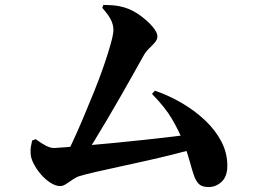

<svg xmlns="http://www.w3.org/2000/svg" viewBox="-20 -759 1040 777"><path d="M232 -104Q249 -132 270.5 -177.5Q292 -223 315 -277.5Q338 -332 360.5 -387.5Q383 -443 400.5 -494Q418 -545 428.5 -583Q439 -621 439 -638Q439 -658 429 -678.5Q419 -699 394 -727L398 -739Q416 -739 437 -737.5Q458 -736 483 -729Q516 -719 546.5 -697Q577 -675 597 -651.5Q617 -628 617 -612Q617 -599 607 -587.5Q597 -576 583 -562.5Q569 -549 559 -530Q541 -498 518 -457Q495 -416 469 -370.5Q443 -325 415.5 -278.5Q388 -232 360.5 -187Q333 -142 307 -104ZM224 -6Q205 -6 184 -19.5Q163 -33 145 -54Q127 -75 115.5 -98Q104 -121 104 -139Q103 -155 105 -165.5Q107 -176 110 -190L124 -196Q149 -178 166.5 -169Q184 -160 199 -160Q207 -160 243 -163Q279 -166 332 -170.5Q385 -175 446.5 -181Q508 -187 568 -193.5Q628 -200 678.5 -206Q729 -212 759 -216L769 -157Q729 -146 676.5 -133Q624 -120 568 -107.5Q512 -95 459 -83.5Q406 -72 364.5 -62.5Q323 -53 301 -46Q290 -43 276 -33.5Q262 -24 248.5 -15Q235 -6 224 -6ZM824 -2Q799 -2 786.5 -13Q774 -24 766 -46Q758 -68 748.5 -103.5Q739 -139 721 -187Q703 -231 676 -277.5Q649 -324 595 -379L607 -392Q665 -372 717.5 -341Q770 -310 811 -271Q852 -232 876 -186Q900 -140 900 -88Q900 -45 877 -23.5Q854 -2 824 -2Z"/></svg>

Font: Noto Serif HK ExtraLight ExtraBold
Style: Regular
Weight: 800
Version: Version 2.003-H1;hotconv 1.1.1;makeotfexe 2.6.0